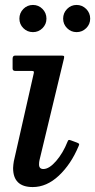

<svg xmlns="http://www.w3.org/2000/svg" viewBox="-20 -745 385 777"><path d="M239 -509 140 -97.5Q138 -89.5 138 -79.5Q138 -61 155.5 -61Q179 -61 207 -93.2Q235 -125.5 253 -171Q255.5 -177.5 257.8 -178.5Q260 -179.5 267 -177L292.5 -167.5Q299.5 -164.5 300.2 -162.2Q301 -160 298 -153.5Q267.5 -80.5 218.2 -34.2Q169 12 112.5 12Q33 12 33 -65Q33 -70 34 -78.5Q35 -87 36 -92.5L116.5 -448Q118 -453.5 116.5 -455.8Q115 -458 106.5 -458H42Q31 -458 31 -467.5V-507Q31 -520 41 -520H228Q237 -520 238.8 -518.2Q240.5 -516.5 239 -509ZM290 -615Q267.5 -615 251.5 -631Q235.5 -647 235.5 -669.5Q235.5 -692.5 251.5 -708.8Q267.5 -725 290 -725Q312.5 -725 328.8 -708.8Q345 -692.5 345 -669.5Q345 -647 328.8 -631Q312.5 -615 290 -615ZM113.5 -615Q90.5 -615 74.5 -631Q58.5 -647 58.5 -669.5Q58.5 -692.5 74.5 -708.8Q90.5 -725 113.5 -725Q136 -725 152 -708.8Q168 -692.5 168 -669.5Q168 -647 152 -631Q136 -615 113.5 -615Z"/></svg>

Font: Besley* Medium
Style: Italic
Weight: 500
Italic angle: -13°
Designer: Owen Earl
Foundry: indestructible type*
Version: Version 3.000; ttfautohint (v1.8.3)